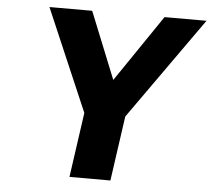

<svg xmlns="http://www.w3.org/2000/svg" viewBox="-56 -872 1031 939"><g transform="rotate(5 460.0 -402.5)"><path d="M491 -484 360 -809 357 -812H149L364 -311L319 6L320 7H519L520 6L565 -311L920 -812H715L712 -809Z"/></g></svg>

Font: Hussar Woodtype
Style: SeBdObl
Weight: 900
Foundry: Cannot Into Space Fonts
Version: Version 1.07